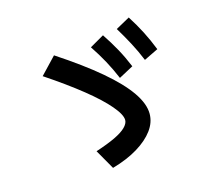

<svg xmlns="http://www.w3.org/2000/svg" viewBox="-100 -943 1081 955"><g transform="rotate(-15 440.0 -466.0)"><path d="M311.1 -215.6Q372.2 -235.6 411.7 -254.4Q451.1 -273.3 470 -292.2Q488.9 -311.1 488.9 -328.9Q488.9 -356.7 448.3 -404.4Q407.8 -452.2 331.7 -513.3Q255.6 -574.4 148.9 -645.6L230 -731.1Q360 -645.6 445 -573.3Q530 -501.1 572.2 -440Q614.4 -378.9 614.4 -327.8Q614.4 -283.3 585 -243.3Q555.6 -203.3 501.1 -170Q446.7 -136.7 368.9 -114.4ZM517.8 -537.8Q496.7 -587.8 472.8 -631.7Q448.9 -675.6 417.8 -722.2L491.1 -764.4Q522.2 -717.8 546.7 -673.3Q571.1 -628.9 592.2 -577.8ZM661.1 -592.2Q641.1 -641.1 617.2 -686.1Q593.3 -731.1 565.6 -776.7L637.8 -816.7Q667.8 -770 691.1 -724.4Q714.4 -678.9 734.4 -627.8Z"/></g></svg>

Font: Paperlogy 6 SemiBold
Style: Regular
Weight: 600
Designer: redesigned by Lee Juim, glyphs from Gmarket Sans & Montserrat
Foundry: PT&
Version: Version 1.001